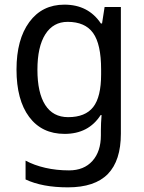

<svg xmlns="http://www.w3.org/2000/svg" viewBox="-20 -566 619 826"><path d="M414 -465H419L430 -536H500V9Q500 125 444 182.5Q388 240 272 240Q162 240 90 206V125Q127 145 175 156Q223 167 277 167Q341 167 377.5 126.5Q414 86 414 16V-5Q414 -35 417 -71H413Q361 10 258 10Q160 10 105.5 -63Q51 -136 51 -267Q51 -396 106 -471Q161 -546 257 -546Q360 -546 414 -465ZM141 -266Q141 -167 174.5 -114.5Q208 -62 273 -62Q347 -62 381 -105.5Q415 -149 415 -246V-267Q415 -376 380.5 -424Q346 -472 271 -472Q209 -472 175 -418.5Q141 -365 141 -266Z"/></svg>

Font: Noto Sans Display
Style: Regular
Weight: 400
Designer: Monotype Design team
Foundry: Monotype Imaging Inc.
Version: Version 1.000